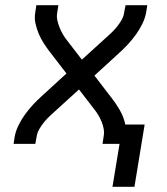

<svg xmlns="http://www.w3.org/2000/svg" viewBox="-20 -550 640 734"><path d="M494 164H410L437 0H372L376 -27Q379 -42 376.5 -56.5Q374 -71 368.5 -84.5Q363 -98 355.5 -110.5Q348 -123 339 -134L282 -208L195 -129Q183 -118 171 -107Q159 -96 148.5 -83Q138 -70 130 -56Q122 -42 120 -27L115 0H32L36 -27Q40 -49 50.5 -70.5Q61 -92 75 -111.5Q89 -131 105.5 -149Q122 -167 140 -183L234 -269L171 -351Q171 -351 171 -351.5Q171 -352 171 -352H170Q158 -368 147 -385Q136 -402 128 -421Q120 -440 115.5 -461Q111 -482 115 -504L119 -530H203L199 -503Q196 -488 199 -473.5Q202 -459 207.5 -445.5Q213 -432 220 -419.5Q227 -407 236 -396L293 -322L380 -401Q392 -412 404 -423Q416 -434 426.5 -447Q437 -460 445 -474Q453 -488 455 -504L460 -530H543L539 -504Q535 -481 524.5 -459.5Q514 -438 500 -418.5Q486 -399 469.5 -381Q453 -363 435 -347L341 -261L404 -179Q404 -179 404.5 -178.5Q405 -178 405 -178Q423 -155 438 -129Q453 -103 459 -74H533Z"/></svg>

Font: Iosevka Curly Extended Oblique
Style: Regular
Weight: 400
Width: 7
Italic angle: -9°
Monospace: yes
Designer: Belleve Invis
Foundry: Belleve Invis
Version: Version 11.1.0; ttfautohint (v1.8.3)